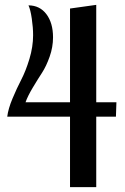

<svg xmlns="http://www.w3.org/2000/svg" viewBox="-20 -770 516 790"><path d="M268.1 -734.9 376 -750V-349.1H459L457 -290H376V0H268.1V-290H9.8Q13.7 -322.3 31.5 -364.7Q49.3 -407.2 67.6 -442.4Q85.9 -477.5 101.1 -527.6Q116.2 -577.6 116.2 -625Q116.2 -656.7 110.8 -693.4Q105.5 -730 97.2 -748Q144 -747.6 171.1 -711.4Q198.2 -675.3 198.2 -616.2Q198.2 -576.2 184.3 -536.9Q170.4 -497.6 153.1 -470.9Q135.7 -444.3 115 -409.7Q94.2 -375 85 -349.1H268.1Z"/></svg>

Font: Lobster Two
Style: Regular
Weight: 400
Designer: Pablo Impallari
Foundry: Pablo Impallari. www.impallari.com
Version: Version 1.006